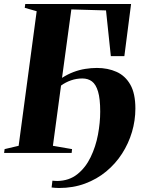

<svg xmlns="http://www.w3.org/2000/svg" viewBox="-36 -763 738 958"><path d="M320 -716 273.5 -374.5Q301.5 -392.5 330.5 -403.5Q359.5 -414.5 389.2 -419.2Q419 -424 447.5 -424Q502 -424 545.5 -404.5Q589 -385 614.2 -340.8Q639.5 -296.5 639.5 -221.5Q639.5 -162 622.5 -104.5Q605.5 -47 573 3.5Q540.5 54 494 92.5Q447.5 131 388.2 153Q329 175 258.5 175Q248.5 175 239.2 174.2Q230 173.5 221.5 172.5L225.5 138.5Q231.5 139 238 139.5Q244.5 140 250 140Q309 139 350 106.2Q391 73.5 416.2 21.2Q441.5 -31 452.8 -91Q464 -151 464 -206Q464 -270.5 453.2 -306.2Q442.5 -342 422.8 -356.8Q403 -371.5 375 -371.5Q345.5 -371.5 318.2 -362Q291 -352.5 268.5 -336L228 -35.5L323.5 -19L321.5 0H-15.5L-13 -19L57 -35.5L147 -707L87.5 -724L90 -743H618L584.5 -483H517L493 -711Z"/></svg>

Font: Merriweather 144pt ExtraBold
Style: Italic
Weight: 800
Italic angle: -7.8°
Version: Version 2.101